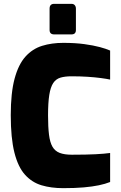

<svg xmlns="http://www.w3.org/2000/svg" viewBox="-20 -973 629 999"><path d="M309 6Q246 6 196 -9Q146 -24 110 -64Q74 -104 55 -179Q36 -254 36 -374Q36 -490 56 -564Q76 -638 112.5 -678.5Q149 -719 199 -734.5Q249 -750 309 -750Q371 -750 418.5 -743.5Q466 -737 499.5 -728Q533 -719 553 -710V-559Q534 -563 504 -567Q474 -571 435.5 -573.5Q397 -576 352 -576Q318 -576 294.5 -569Q271 -562 257 -541Q243 -520 236.5 -479.5Q230 -439 230 -372Q230 -312 235 -272Q240 -232 253 -209.5Q266 -187 290.5 -177.5Q315 -168 354 -168Q430 -168 477.5 -170.5Q525 -173 553 -177V-26Q528 -16 494.5 -9Q461 -2 416 2Q371 6 309 6ZM262 -794Q238 -794 238 -817V-928Q238 -953 262 -953H352Q363 -953 369 -946Q375 -939 375 -928V-817Q375 -794 352 -794Z"/></svg>

Font: Exo Thin Black
Style: Regular
Weight: 900
Version: Version 2.000